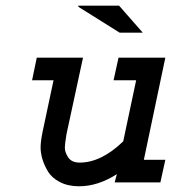

<svg xmlns="http://www.w3.org/2000/svg" viewBox="-20 -647 626 681"><path d="M110.4 -442.4H274.4L215.8 -170.9Q210 -135.7 210 -123Q210 -106.4 222.2 -88.4Q234.4 -70.3 262.7 -70.3Q338.9 -70.3 417 -145.5L462.9 -362.3H382.8L400.4 -442.4H566.4L490.2 -80.1H566.4L548.8 0H386.7L394.5 -29.3Q327.1 13.7 260.7 13.7Q220.7 13.7 191.9 -1.5Q163.1 -16.6 149.4 -40Q135.7 -63.5 129.9 -84.5Q124 -105.5 124 -124Q124 -144.5 130.9 -178.7L169.9 -362.3H93.8ZM257.8 -623V-627H402.3L486.3 -531.2H404.3Z"/></svg>

Font: Thabit-Bold-Oblique
Style: Bold Oblique
Weight: 700
Designer: Regenerated by Nadim Shaikli
Foundry: MAK Alagha
Version: 0.01